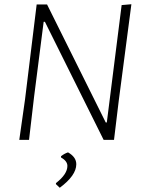

<svg xmlns="http://www.w3.org/2000/svg" viewBox="-20 -660 687 906"><path d="M600 -640 540 -182 518 0H469L192 -557H186L141 -205L117 0H71L98 -190L153 -639H202L479 -82H484L554 -636ZM301 59Q340 81 340 115Q340 168 262 226L244 209V204Q298 162 298 123Q298 100 268 83V77Q285 64 301 59Z"/></svg>

Font: Alegreya Sans SC Light
Style: Italic
Weight: 300
Italic angle: -7°
Designer: Juan Pablo del Peral
Foundry: Huerta Tipografica
Version: Version 2.007